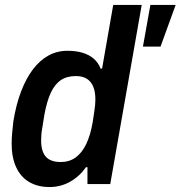

<svg xmlns="http://www.w3.org/2000/svg" viewBox="-20 -743 729 775"><path d="M180 12Q132 12 97.5 -8.5Q63 -29 45 -68.5Q27 -108 27 -163Q27 -183 29 -205.5Q31 -228 34 -254Q45 -321 65 -373.5Q85 -426 112.5 -462.5Q140 -499 175 -518.5Q210 -538 252 -538Q287 -538 313.5 -530Q340 -522 358.5 -506Q377 -490 386 -466H392L437 -723H552L425 0H333V-68H327Q301 -31 263 -9.5Q225 12 180 12ZM225 -89Q260 -89 285.5 -107.5Q311 -126 328 -161.5Q345 -197 354 -249Q358 -275 360.5 -292Q363 -309 364 -320Q365 -331 365 -341Q365 -372 356.5 -393Q348 -414 330.5 -425Q313 -436 286 -436Q250 -436 225.5 -419.5Q201 -403 185 -368.5Q169 -334 159 -279Q155 -251 151.5 -232Q148 -213 147 -200Q146 -187 146 -176Q146 -132 165 -110.5Q184 -89 225 -89ZM557 -555 587 -723H689L628 -555Z"/></svg>

Font: Archivo SemiCondensed SemiBold
Style: Italic
Weight: 600
Width: 4
Italic angle: -10°
Designer: Hector Gatti
Foundry: Omnibus-Type
Version: Version 2.001